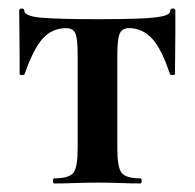

<svg xmlns="http://www.w3.org/2000/svg" viewBox="-20 -430 456 450"><path d="M107 0Q104 0 104 -6Q104 -12 107 -12Q142 -12 152 -25Q162 -38 162 -81V-303Q162 -338 157 -351Q152 -364 135 -364Q102 -364 80 -339.5Q58 -315 38 -257Q37 -254 31.5 -254Q26 -254 26 -257Q26 -271 26 -299Q26 -327 25.5 -357Q25 -387 25 -405Q25 -410 31 -410Q37 -410 37 -405Q37 -392 77.5 -388.5Q118 -385 212 -385Q269 -385 306 -386.5Q343 -388 361 -392Q379 -396 379 -405Q379 -410 385 -410Q391 -410 391 -405Q391 -387 391 -357Q391 -327 390.5 -299Q390 -271 390 -257Q390 -254 384.5 -254Q379 -254 378 -257Q359 -315 336.5 -339.5Q314 -364 282 -364Q266 -364 260.5 -351Q255 -338 255 -303V-81Q255 -38 265 -25Q275 -12 309 -12Q312 -12 312 -6Q312 0 309 0Q288 0 262.5 -1Q237 -2 210 -2Q182 -2 155.5 -1Q129 0 107 0Z"/></svg>

Font: Cormorant
Style: Bold
Weight: 700
Designer: Christian Thalmann (Catharsis Fonts)
Foundry: Catharsis Fonts
Version: Version 4.000